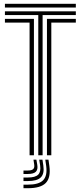

<svg xmlns="http://www.w3.org/2000/svg" viewBox="-20 -820 426 1014"><path d="M182.2 0V-740.5H6V-760.2H380.5V-740.5H205V0ZM136.2 0V-700.8H6V-720.5H159.2V0ZM228 0V-720.5H380.5V-700.8H251V0ZM6 -780.2V-800H380.5V-780.2ZM219.2 23.2H236L240.8 57Q248.8 118.2 221.9 146.1Q195 174 127 174H104V155.2H127Q184.8 155.2 207.8 131.9Q230.8 108.5 224 57ZM156.8 23.2H172.2L176.8 50.2Q181.2 75.2 169.4 87Q157.5 98.8 127 98.8H104V80.5H127Q147.2 80.5 155.1 73.2Q163 66 160.8 50.2ZM187.2 23.2H204.2L208.8 53.8Q215.2 96.8 195.9 116.5Q176.5 136.2 127 136.2H104V117.5H127Q166.2 117.5 181.6 102.4Q197 87.2 192 53.8Z"/></svg>

Font: Big Shoulders Inline Text Thin
Style: Bold
Weight: 700
Version: Version 2.002